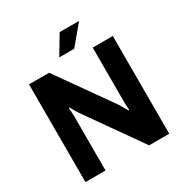

<svg xmlns="http://www.w3.org/2000/svg" viewBox="-196 -1018 1114 1167"><g transform="rotate(-30 361.0 -434.0)"><path d="M67 0V-686H208L472 -313Q478 -304 487.5 -288Q497 -272 504.5 -259Q512 -246 512 -246L517 -249Q517 -249 516 -261Q515 -273 514.5 -287.5Q514 -302 514 -307V-686H655V0H514L249 -376Q234 -397 222 -419.5Q210 -442 210 -442L205 -439Q205 -439 205.5 -427.5Q206 -416 207 -402Q208 -388 208 -379V0ZM308 -736 387 -868H520L521 -865L413 -736Z"/></g></svg>

Font: Archivo VF Beta
Style: Regular
Weight: 400
Designer: Hector Gatti
Foundry: Omnibus-Type
Version: Version 1.002